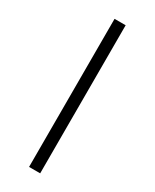

<svg xmlns="http://www.w3.org/2000/svg" viewBox="-250 -825 905 1123"><g transform="rotate(30 202.5 -263.0)"><path d="M165 -763H240V237H165Z"/></g></svg>

Font: Noto Sans ExtraCondensed
Style: Regular
Weight: 400
Width: 2
Designer: Monotype Design Team
Foundry: Monotype Imaging Inc.
Version: Version 2.013; ttfautohint (v1.8.4.7-5d5b)